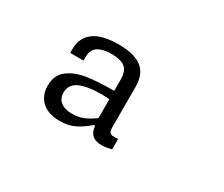

<svg xmlns="http://www.w3.org/2000/svg" viewBox="-66 -938 753 644"><g transform="rotate(30 310.0 -616.0)"><path d="M363 -680V-525.5Q363 -514 366.2 -508.2Q369.5 -502.5 377.2 -501Q385 -499.5 399.5 -501.5V-461.5Q381 -455.5 361.5 -455.5Q342 -455.5 330.8 -462.5Q319.5 -469.5 315 -481.2Q310.5 -493 310.5 -509L307.5 -514V-676.5Q307.5 -712 290 -724.8Q272.5 -737.5 238 -737.5Q206.5 -737.5 187.2 -726Q168 -714.5 167.5 -684.5V-671H116V-687Q116 -729 147 -753Q178 -777 244 -777Q303 -777 333 -754.5Q363 -732 363 -680ZM278.5 -603.5Q222 -603.5 192.5 -589.8Q163 -576 163 -545Q163 -522 178.8 -509.5Q194.5 -497 223 -497Q248.5 -497 269.8 -506.5Q291 -516 315 -534.5L316.5 -501H305.5Q281.5 -480 257.2 -467.8Q233 -455.5 198.5 -455.5Q170 -455.5 149 -465.2Q128 -475 116.8 -493.8Q105.5 -512.5 105.5 -538.5Q105.5 -580 133.8 -601.2Q162 -622.5 206.2 -628.8Q250.5 -635 314 -634.5L329 -599.5Q299 -603.5 278.5 -603.5Z"/></g></svg>

Font: Monaspace Neon Var
Style: Regular
Weight: 400
Designer: Riley Cran and the Lettermatic Team
Version: Version 1.000 (Monaspace Neon Var)